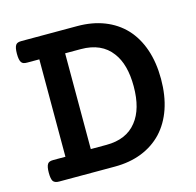

<svg xmlns="http://www.w3.org/2000/svg" viewBox="-89 -672 779 765"><g transform="rotate(-15 300.0 -290.0)"><path d="M113.3 -490.7H63.5Q54.2 -490.7 48.6 -492.7Q43 -494.6 39.6 -499.5Q32.7 -509.3 32.7 -535.2Q32.7 -560.5 39.6 -570.8Q43 -575.7 48.6 -577.6Q54.2 -579.6 63.5 -579.6H293.5Q355 -579.6 404.5 -560.3Q454.1 -541 489.3 -503.9Q524.4 -466.3 543 -412.1Q561.5 -357.9 561.5 -290Q561.5 -221.7 543 -167.7Q524.4 -113.8 489.3 -76.2Q454.1 -39.1 404.5 -19.5Q355 0 293.5 0H63.5Q45.9 0 39.1 -9.3Q32.7 -19 32.7 -44.4Q32.7 -69.8 39.6 -80.1Q43 -85 48.6 -86.9Q54.2 -88.9 63.5 -88.9H113.3ZM283.2 -92.3Q366.2 -92.3 408.2 -146Q448.7 -196.3 448.7 -290Q448.7 -380.9 410.6 -430.7Q368.7 -487.3 283.2 -487.3H218.8V-92.3Z"/></g></svg>

Font: Courier Prime SemiBold
Style: Regular
Weight: 600
Designer: Alan Dague-Greene
Foundry: Quote-Unquote Apps
Version: Version 1.202